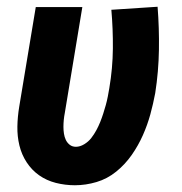

<svg xmlns="http://www.w3.org/2000/svg" viewBox="-20 -541 540 569"><path d="M202 8Q173 8 145.5 1Q118 -6 96 -21.5Q74 -37 59 -60Q44 -83 37.5 -110Q31 -137 31.5 -166Q32 -195 37 -225L86 -520H224L172 -206Q170 -196 169 -185.5Q168 -175 168 -165Q168 -155 169.5 -145Q171 -135 175 -126.5Q179 -118 186.5 -112Q194 -106 205 -106Q217 -106 229.5 -113.5Q242 -121 250.5 -132Q259 -143 265.5 -155Q272 -167 277 -179.5Q282 -192 286 -204.5Q290 -217 293.5 -229.5Q297 -242 299.5 -255Q302 -268 304 -280Q314 -339 314.5 -397Q315 -455 310 -512L447 -521Q452 -458 451 -393.5Q450 -329 440 -265Q434 -233 425.5 -202Q417 -171 403.5 -140.5Q390 -110 370.5 -82Q351 -54 324.5 -32.5Q298 -11 266 -1.5Q234 8 202 8Z"/></svg>

Font: Iosevka SS04 Heavy Oblique
Style: Regular
Weight: 900
Italic angle: -9°
Monospace: yes
Designer: Belleve Invis
Foundry: Belleve Invis
Version: Version 19.0.0; ttfautohint (v1.8.4)